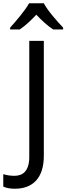

<svg xmlns="http://www.w3.org/2000/svg" viewBox="-93 -964 406 1174"><path d="M175 -944H85C60 -899 4 -834 -31 -795V-784H28C61 -806 95 -838 129 -874C163 -838 199 -805 232 -784H293V-795C257 -833 198 -899 175 -944ZM-2 190C105 190 175 127 175 -11V-714H86V-4C86 87 42 111 -5 111C-31 111 -53 107 -73 101V177C-56 185 -33 190 -2 190Z"/></svg>

Font: Noto Sans Thai
Style: Regular
Weight: 400
Designer: Monotype Design Team
Foundry: Monotype Imaging Inc.
Version: Version 1.901